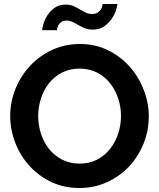

<svg xmlns="http://www.w3.org/2000/svg" viewBox="-20 -935 796 960"><path d="M377 5Q299 5 235.5 -25.5Q172 -56 126.5 -106.5Q81 -157 56 -222Q31 -287 31 -355Q31 -426 57.5 -491Q84 -556 130.5 -606Q177 -656 241 -685.5Q305 -715 380 -715Q457 -715 520.5 -683.5Q584 -652 629 -601Q674 -550 699 -485Q724 -420 724 -353Q724 -282 698 -217.5Q672 -153 626 -103.5Q580 -54 516 -24.5Q452 5 377 5ZM171 -355Q171 -309 185 -266Q199 -223 225.5 -190Q252 -157 290.5 -137Q329 -117 378 -117Q428 -117 466.5 -137.5Q505 -158 531.5 -192Q558 -226 571.5 -268.5Q585 -311 585 -355Q585 -401 570.5 -444Q556 -487 529.5 -520Q503 -553 464.5 -572.5Q426 -592 378 -592Q328 -592 289 -571.5Q250 -551 224 -517.5Q198 -484 184.5 -441.5Q171 -399 171 -355ZM444 -787Q421 -787 404 -794Q387 -801 372.5 -809.5Q358 -818 343.5 -825Q329 -832 313 -832Q296 -832 286.5 -825Q277 -818 272 -809Q267 -800 266 -792.5Q265 -785 265 -784H191Q191 -793 197 -814.5Q203 -836 216.5 -857.5Q230 -879 252.5 -895.5Q275 -912 308 -912Q331 -912 347.5 -904.5Q364 -897 378.5 -888.5Q393 -880 407.5 -872.5Q422 -865 440 -865Q458 -865 468.5 -872Q479 -879 484.5 -888Q490 -897 491.5 -905Q493 -913 493 -915H567Q567 -908 561 -887Q555 -866 540.5 -844Q526 -822 502.5 -804.5Q479 -787 444 -787Z"/></svg>

Font: IngvarSans
Style: Bold
Weight: 700
Version: Version 3.000